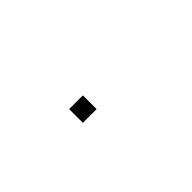

<svg xmlns="http://www.w3.org/2000/svg" viewBox="41 -609 518 518"><g transform="rotate(-45 300.0 -350.0)"><path d="M224.8 -376.2Q223.8 -376.2 223.8 -376.2Q223.8 -376.2 223.8 -375.2V-324.8Q223.8 -323.8 223.8 -323.8Q223.8 -323.8 224.8 -323.8H275.2Q276.2 -323.8 276.2 -323.8Q276.2 -323.8 276.2 -324.8V-375.2Q276.2 -376.2 276.2 -376.2Q276.2 -376.2 275.2 -376.2Z"/></g></svg>

Font: Doto Black
Style: Regular
Weight: 900
Monospace: yes
Version: Version 1.000